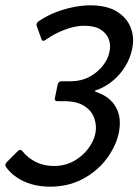

<svg xmlns="http://www.w3.org/2000/svg" viewBox="-21 -698 527 723"><path d="M167 5Q131 5 99 -4Q67 -13 42 -30Q17 -47 1 -70Q-2 -75 -0.5 -79.5Q1 -84 5 -88L45 -128Q50 -133 55 -133.5Q60 -134 63 -129Q85 -102 115 -87.5Q145 -73 182 -73Q224 -73 257 -91.5Q290 -110 311 -138Q332 -166 338 -195Q344 -223 334.5 -251.5Q325 -280 297 -298.5Q269 -317 220 -317Q214 -317 208 -317Q202 -317 195 -317Q190 -317 187 -320Q184 -323 186 -330L196 -379Q199 -392 210 -392Q216 -392 226.5 -392Q237 -392 249 -392Q288 -393 317.5 -409.5Q347 -426 366.5 -451Q386 -476 391 -502Q397 -528 388.5 -550.5Q380 -573 357.5 -587Q335 -601 295 -601Q262 -601 222.5 -586Q183 -571 154 -550Q139 -538 135 -551L117 -601Q115 -605 118 -610.5Q121 -616 123 -617Q157 -640 192 -653Q227 -666 259.5 -672Q292 -678 318 -678Q382 -678 420 -654Q458 -630 472 -592Q486 -554 476 -511Q469 -478 451 -448.5Q433 -419 407 -396.5Q381 -374 349 -361Q343 -359 339.5 -358Q336 -357 336 -355Q336 -354 348 -349Q395 -332 416.5 -292.5Q438 -253 426 -196Q415 -146 380 -99.5Q345 -53 290.5 -24Q236 5 167 5Z"/></svg>

Font: Glory Thin Medium
Style: Italic
Weight: 500
Italic angle: -12°
Version: Version 1.011